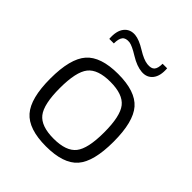

<svg xmlns="http://www.w3.org/2000/svg" viewBox="-195 -819 955 955"><g transform="rotate(45 282.5 -341.0)"><path d="M160 -589H128Q124 -642 145.5 -669.5Q167 -697 205 -694Q236 -691 279.5 -664Q323 -637 351 -634Q380 -631 391.5 -644Q403 -657 403 -689H435Q439 -638 417.5 -611Q396 -584 358 -587Q321 -590 276.5 -617.5Q232 -645 211 -648Q183 -651 171.5 -636.5Q160 -622 160 -589ZM60 -242Q60 -382 110.5 -439.5Q161 -497 283 -497Q405 -497 455 -439.5Q505 -382 505 -242Q505 -102 455 -45Q405 12 283 12Q161 12 110.5 -45.5Q60 -103 60 -242ZM405 -399Q371 -442 283 -442Q195 -442 161 -399Q127 -356 127 -242Q127 -128 161 -85Q195 -42 283 -42Q371 -42 405 -85Q439 -128 439 -242Q439 -356 405 -399Z"/></g></svg>

Font: Exo 2.0 Light
Style: Regular
Weight: 300
Designer: Natanael Gama
Version: Version 1.001;PS 001.001;hotconv 1.0.70;makeotf.lib2.5.58329